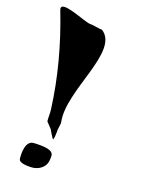

<svg xmlns="http://www.w3.org/2000/svg" viewBox="-168 -809 638 852"><g transform="rotate(20 151.0 -383.0)"><path d="M87.3 -240 112.8 -213C114.9 -209.7 134.7 -174 138.7 -174C141.6 -174 143.6 -206.7 143.1 -210C141 -226.4 148.6 -245.5 146 -258C116.5 -399.1 281.7 -639 175.8 -705C156.1 -705 138.3 -711 118 -711C89.5 -711 -47.8 -775.3 -27.5 -723C27 -582.9 65.9 -438.8 84.4 -294C87 -274 84.7 -260 87.3 -240ZM63.5 -129C25 -126.8 26.4 -67.2 29.6 -42C32.2 -21.8 77.2 -24 85.9 -24C120.7 -24 155 -46.1 156.3 -84C157.1 -108.1 167.3 -135 63.5 -129Z"/></g></svg>

Font: Rocketfuel
Style: Regular
Weight: 400
Designer: Mew Too
Foundry: Cannot Into Space Fonts.
Version: Version 0.27